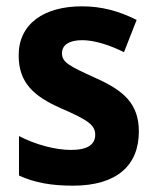

<svg xmlns="http://www.w3.org/2000/svg" viewBox="-20 -577 495 607"><path d="M419 -161C419 -250 370 -291 283 -330C197 -369 176 -380 176 -409C176 -435 199 -450 240 -450C279 -450 328 -434 372 -412L412 -514C356 -542 302 -557 239 -557C118 -557 39 -501 39 -402C39 -316 86 -273 172 -235C260 -197 281 -181 281 -151C281 -120 257 -103 204 -103C155 -103 91 -120 40 -147V-22C91 1 143 10 211 10C349 10 419 -54 419 -161Z"/></svg>

Font: Noto Sans Devanagari SemiCondensed
Style: Bold
Weight: 700
Width: 4
Designer: Jelle Bosma - Monotype Design Team
Foundry: Monotype Imaging Inc.
Version: Version 2.004